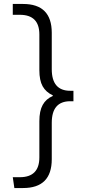

<svg xmlns="http://www.w3.org/2000/svg" viewBox="-20 -721 431 960"><path d="M176.8 -115.2Q176.8 -166 193.4 -196.3Q210 -226.6 244.1 -241.2V-244.1Q209.5 -260.3 193.1 -289.8Q176.8 -319.3 176.8 -370.1V-548.8Q176.8 -647 79.1 -647H43.9V-701.2H95.2Q238.8 -701.2 238.8 -557.1V-375Q238.8 -267.1 331.1 -267.1H347.2V-214.8H331.1Q238.8 -214.8 238.8 -106.9V75.2Q238.8 219.2 95.2 219.2H51.8L43.9 165H79.1Q176.8 165 176.8 65.9Z"/></svg>

Font: LT Hoop Light
Style: Regular
Weight: 300
Designer: Daniel Lyons
Foundry: LyonsType
Version: Version 1.000